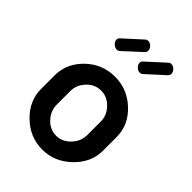

<svg xmlns="http://www.w3.org/2000/svg" viewBox="-211 -806 909 909"><g transform="rotate(45 243.5 -351.5)"><path d="M36 -191V-283Q36 -362 97 -421Q158 -480 243 -480Q326 -480 388 -421.5Q450 -363 450 -283V-191Q450 -113 387.5 -52.5Q325 8 243 8Q160 8 98 -52Q36 -112 36 -191ZM123 -609Q123 -618 130 -624L219 -705Q224 -711 235 -711Q247 -711 257 -700.5Q267 -690 267 -679Q267 -668 259 -661L174 -583Q167 -576 158 -576Q145 -576 134 -586.5Q123 -597 123 -609ZM141 -191Q141 -150 171 -117.5Q201 -85 243 -85Q284 -85 314.5 -117.5Q345 -150 345 -191V-283Q345 -323 314.5 -355Q284 -387 243 -387Q201 -387 171 -355Q141 -323 141 -283ZM278 -609Q278 -618 285 -624L374 -705Q379 -711 389 -711Q402 -711 412 -700.5Q422 -690 422 -679Q422 -669 414 -661L328 -583Q322 -576 312 -576Q299 -576 288.5 -586.5Q278 -597 278 -609Z"/></g></svg>

Font: TerminalDosisSemiBold
Style: Bold
Weight: 600
Designer: EdgarTolentino, PabloImpallari, IginoMarini
Foundry: EdgarTolentino, PabloImpallari, IginoMarini
Version: Version 1.006